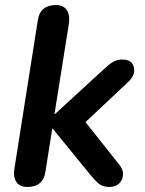

<svg xmlns="http://www.w3.org/2000/svg" viewBox="-20 -733 576 761"><path d="M88 8Q59 8 45.5 -11Q32 -30 37 -64L130 -653Q139 -713 202 -713Q231 -713 244.5 -693.5Q258 -674 253 -639L196 -281H198L393 -460Q413 -479 428.5 -488Q444 -497 466 -497Q491 -497 502.5 -483Q514 -469 511.5 -448.5Q509 -428 490 -410L319 -249L453 -80Q469 -60 467.5 -39.5Q466 -19 452 -5.5Q438 8 414 8Q388 8 373.5 -3.5Q359 -15 339 -39L189 -223H187L160 -52Q151 8 88 8Z"/></svg>

Font: Nunito
Style: Bold Italic
Weight: 700
Italic angle: -9°
Designer: Vernon Adams
Foundry: Vernon Adams
Version: Version 3.601; ttfautohint (v1.8.2.53-6de2)